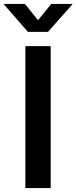

<svg xmlns="http://www.w3.org/2000/svg" viewBox="-64 -964 392 984"><path d="M195.8 -727.5V0H65.9V-727.5ZM63.5 -943.8 130.9 -860.8 198.7 -943.8H307.1V-941.9L182.1 -800.8H79.1L-44.4 -941.9V-943.8Z"/></svg>

Font: Inter 24pt SemiBold
Style: Regular
Weight: 600
Designer: Rasmus Andersson
Foundry: rsms
Version: Version 4.001;git-66647c0bb